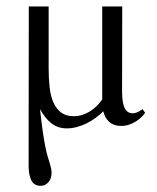

<svg xmlns="http://www.w3.org/2000/svg" viewBox="-20 -395 499 609"><path d="M367.7 -374.5 367.2 -105.5Q367.2 -86.4 369.4 -73Q371.6 -59.6 376 -51.3Q380.4 -43 386.7 -39.3Q393.1 -35.6 400.9 -35.6Q407.7 -35.6 414.8 -38.6Q421.9 -41.5 432.1 -48.8L440.4 -37.1Q436 -30.8 428.2 -23.2Q420.4 -15.6 410.6 -9.5Q400.9 -3.4 389.2 0.5Q377.4 4.4 364.7 4.4Q351.1 4.4 341.3 0.5Q331.5 -3.4 324.7 -10Q317.9 -16.6 313.7 -24.9Q309.6 -33.2 307.6 -42Q296.9 -31.2 283.4 -21.2Q270 -11.2 255.1 -3.9Q240.2 3.4 224.1 7.8Q208 12.2 191.9 12.2Q163.6 12.2 143.1 -3.9Q122.6 -20 106.9 -48.8Q111.3 -7.8 115.5 20.8Q119.6 49.3 123.5 68.8Q127.4 88.4 131.1 100.8Q134.8 113.3 137.5 122.1Q140.1 130.9 141.8 137.9Q143.6 145 143.6 153.8Q143.6 161.1 141.4 168.5Q139.2 175.8 134.8 181.4Q130.4 187 124 190.7Q117.7 194.3 108.9 194.3Q87.9 194.3 79.3 177Q70.8 159.7 70.8 129.9L71.3 -374.5H134.3V-176.8Q134.3 -145 137.5 -117.2Q140.6 -89.4 149.7 -69.3Q158.7 -49.3 174.3 -37.8Q189.9 -26.4 214.4 -26.4Q228 -26.4 241 -30.5Q253.9 -34.7 265.6 -42Q277.3 -49.3 287.1 -59.1Q296.9 -68.8 304.2 -79.6V-374.5Z"/></svg>

Font: Parastoo Print
Style: Print
Weight: 400
Foundry: Saber Rastikerdar (saber.rastikerdar@gmail.com)
Version: Version 1.0.0-alpha5